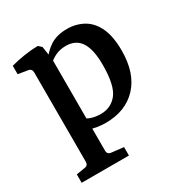

<svg xmlns="http://www.w3.org/2000/svg" viewBox="-146 -539 790 830"><g transform="rotate(-30 249.0 -124.0)"><path d="M25 180V138L68 131Q86 129 86 110V-335Q86 -354 69 -357L20 -365V-407Q53 -416 89 -421.5Q125 -427 157 -427L172 -413L182 -348V110Q182 129 201 131L261 138V180ZM245 8Q225 8 202.5 4.5Q180 1 161 -7L169 -61Q180 -49 201 -42.5Q222 -36 246 -36Q297 -36 327.5 -74Q358 -112 359 -210Q360 -290 336 -328.5Q312 -367 261 -367Q231 -367 208 -355.5Q185 -344 173 -331L163 -351Q184 -384 217.5 -406Q251 -428 302 -428Q347 -428 383.5 -407.5Q420 -387 440.5 -343Q461 -299 461 -229Q461 -116 403 -54Q345 8 245 8Z"/></g></svg>

Font: Rasa Medium
Style: Regular
Weight: 500
Designer: Anna Giedrys (Yrsa+Rasa design), David Brezina (Yrsa art-direction, Rasa art-direction, design)
Foundry: Rosetta Type Foundry
Version: Version 2.004